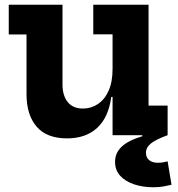

<svg xmlns="http://www.w3.org/2000/svg" viewBox="-20 -571 750 811"><path d="M455.5 -426H374V-551H607.5V-125H688V0H455.5ZM244 -551V-214Q244 -167.5 266 -140Q288 -112.5 330.5 -112.5Q365 -112.5 393.5 -131.5Q422 -150.5 438.8 -187.8Q455.5 -225 455.5 -280L482 -161.5H450Q438 -74 389.8 -30.2Q341.5 13.5 263.5 13.5Q177.5 13.5 134.8 -36Q92 -85.5 92 -173.5V-425.5H17V-551ZM688 110.5 704.5 209.5Q692 212.5 672.5 216.2Q653 220 628 220Q583.5 220 546.8 207.8Q510 195.5 488 171.8Q466 148 466 112.5Q466 75.5 493.5 49Q521 22.5 581 4.5V-33.5L688 0Q638.5 18 617.5 35Q596.5 52 596.5 74.5Q596.5 94 609.8 105.2Q623 116.5 647.5 116.5Q658 116.5 668.5 114.8Q679 113 688 110.5Z"/></svg>

Font: Hepta Slab
Style: Bold
Weight: 700
Designer: Michael LaGattuta
Foundry: Michael LaGattuta
Version: Version 1.100